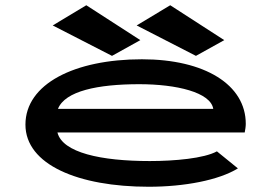

<svg xmlns="http://www.w3.org/2000/svg" viewBox="-20 -702 1040 732"><path d="M407 -489 515 -549 309 -682 181 -605ZM727 -489 835 -549 629 -682 501 -605ZM547 10C683 10 814 -15 887 -60L807 -125C758 -98 645 -88 551 -88C365 -88 218 -120 199 -197H913C915 -208 917 -219 917 -230C917 -379 761 -476 521 -476C264 -476 77 -382 77 -227C77 -74 279 10 547 10ZM201 -287C228 -355 353 -381 511 -381C653 -381 783 -350 793 -287Z"/></svg>

Font: Inconsolata UltraExpanded
Style: Bold
Weight: 700
Width: 9
Monospace: yes
Designer: Raph Levien, Cyreal, Brenton Simpson
Foundry: Raph Levien, Cyreal, Google
Version: Version 3.100